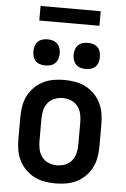

<svg xmlns="http://www.w3.org/2000/svg" viewBox="-61 -968 673 1024"><g transform="rotate(5 275.0 -456.0)"><path d="M275 12Q246 12 217 7Q188 2 162 -11Q136 -24 115 -45Q94 -66 81 -92Q68 -118 63 -147Q58 -176 58 -205V-325Q58 -354 63 -383Q68 -412 81 -438Q94 -464 115 -485Q136 -506 162 -519Q188 -532 217 -537Q246 -542 275 -542Q304 -542 333 -537Q362 -532 388 -519Q414 -506 435 -485Q456 -464 469 -438Q482 -412 487 -383Q492 -354 492 -325V-205Q492 -176 487 -147Q482 -118 469 -92Q456 -66 435 -45Q414 -24 388 -11Q362 2 333 7Q304 12 275 12ZM275 -85Q298 -85 319.5 -93.5Q341 -102 355 -120Q369 -138 374 -160Q379 -182 379 -205V-325Q379 -348 374 -370Q369 -392 355 -410Q341 -428 319.5 -436.5Q298 -445 275 -445Q252 -445 230.5 -436.5Q209 -428 195 -410Q181 -392 176 -370Q171 -348 171 -325V-205Q171 -182 176 -160Q181 -138 195 -120Q209 -102 230.5 -93.5Q252 -85 275 -85ZM383 -610Q369 -610 355 -614Q341 -618 331 -628Q321 -638 316.5 -652Q312 -666 312 -680Q312 -694 316.5 -708Q321 -722 331 -732Q341 -742 355 -746Q369 -750 383 -750Q397 -750 411 -746Q425 -742 435 -732Q445 -722 449 -708Q453 -694 453 -680Q453 -666 449 -652Q445 -638 435 -628Q425 -618 411 -614Q397 -610 383 -610ZM167 -610Q153 -610 139 -614Q125 -618 115 -628Q105 -638 101 -652Q97 -666 97 -680Q97 -694 101 -708Q105 -722 115 -732Q125 -742 139 -746Q153 -750 167 -750Q181 -750 195 -746Q209 -742 219 -732Q229 -722 233.5 -708Q238 -694 238 -680Q238 -666 233.5 -652Q229 -638 219 -628Q209 -618 195 -614Q181 -610 167 -610ZM436 -846H114V-924H436Z"/></g></svg>

Font: Lode Term
Style: Bold
Weight: 700
Monospace: yes
Designer: Belleve Invis
Foundry: Belleve Invis
Version: Version 29.2.0